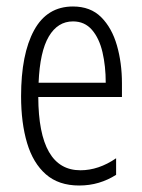

<svg xmlns="http://www.w3.org/2000/svg" viewBox="-20 -562 439 592"><path d="M205 -542Q259 -542 292 -509Q325 -476 340.5 -422Q356 -368 356 -305V-263H98Q99 -37 228 -37Q284 -37 338 -74V-23Q313 -7 284.5 1.5Q256 10 224 10Q161 10 121.5 -24.5Q82 -59 63.5 -121Q45 -183 45 -265Q45 -395 85 -468.5Q125 -542 205 -542ZM205 -496Q158 -496 130.5 -449.5Q103 -403 99 -307H306Q306 -358 296 -401Q286 -444 263.5 -470Q241 -496 205 -496Z"/></svg>

Font: Noto Sans ExtraCondensed Light
Style: Regular
Weight: 300
Width: 2
Designer: Monotype Design Team
Foundry: Monotype Imaging Inc.
Version: Version 2.013; ttfautohint (v1.8.4.7-5d5b)